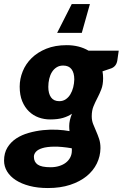

<svg xmlns="http://www.w3.org/2000/svg" viewBox="-55 -749 605 946"><path d="M194 75Q217 75 236.5 69Q256 63 269.8 52.2Q283.5 41.5 291.2 26.5Q299 11.5 299 -7Q299 -10 299 -13Q299 -16 298.5 -18.5Q247.5 -27 211.8 -26.5Q176 -26 154 -19.2Q132 -12.5 122 -1.2Q112 10 112 23.5Q112 49 130.8 62Q149.5 75 194 75ZM237 -250.5Q255.5 -250.5 269.2 -260Q283 -269.5 292 -284.8Q301 -300 305.8 -319Q310.5 -338 311 -357.5Q311 -390 297.5 -408Q284 -426 256 -426Q237.5 -426 223.8 -417.2Q210 -408.5 201 -394Q192 -379.5 187.5 -360.5Q183 -341.5 183 -321Q183 -288 196.5 -269.2Q210 -250.5 237 -250.5ZM530 -499.5 523 -451Q518.5 -422.5 494 -412.5L450 -397.5Q453 -381.5 453 -363.5Q453 -331.5 444.2 -309Q435.5 -286.5 425 -266.5Q414.5 -246.5 405.8 -225.5Q397 -204.5 397 -176Q397 -155.5 403.8 -138.2Q410.5 -121 418.5 -103Q426.5 -85 433.2 -65Q440 -45 440 -19Q439.5 21 422 56.8Q404.5 92.5 371.5 119.2Q338.5 146 290.5 161.8Q242.5 177.5 181 177.5Q130.5 177.5 90.5 167Q50.5 156.5 22.8 138.5Q-5 120.5 -20 95.8Q-35 71 -35 42.5Q-35 5 -18.5 -22Q-2 -49 25 -66.8Q52 -84.5 86.5 -94.2Q121 -104 157 -107.8Q193 -111.5 227 -109.8Q261 -108 287.5 -103Q286 -115 286 -128Q286 -155.5 299.5 -188.5Q280.5 -175.5 255 -168Q229.5 -160.5 192 -160.5Q162.5 -160.5 135.5 -170.2Q108.5 -180 87.8 -200Q67 -220 54.5 -250.2Q42 -280.5 42 -322Q42 -360.5 56.8 -397.2Q71.5 -434 100.8 -462.8Q130 -491.5 173.2 -509Q216.5 -526.5 274 -526.5Q304 -526.5 331 -519.8Q358 -513 381 -499.5ZM348 -587H226.5L298.5 -729H388Z"/></svg>

Font: Lato ExtraBold
Style: Italic
Weight: 800
Italic angle: -7°
Designer: Lukasz Dziedzic with Adam Twardoch and Botio Nikoltchev
Foundry: tyPoland Lukasz Dziedzic
Version: Version 2.015; 2015-08-06; http://www.latofonts.com/